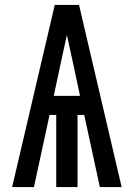

<svg xmlns="http://www.w3.org/2000/svg" viewBox="-20 -755 540 775"><path d="M29 0 201 -735H299L471 0H383L320 -291H293V0H207V-291H180L117 0ZM197 -368H303L277 -490Q270 -521 263.5 -552Q257 -583 250 -614Q243 -583 236.5 -552Q230 -521 223 -490Z"/></svg>

Font: Iosevka SS10 Medium
Style: Regular
Weight: 500
Monospace: yes
Designer: Belleve Invis
Foundry: Belleve Invis
Version: Version 28.0.6; ttfautohint (v1.8.4)